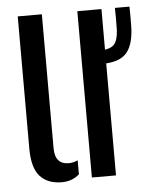

<svg xmlns="http://www.w3.org/2000/svg" viewBox="-47 -641 565 690"><g transform="rotate(-5 235.0 -296.0)"><path d="M42.5 -124V-600H129.5V-117Q129.5 -58.5 179.5 -58.5Q195.5 -58.5 212 -66V-15.5Q186.5 7.5 148.5 7.5Q98 7.5 70.2 -23Q42.5 -53.5 42.5 -124ZM257.5 0V-600H344.5V0ZM328.5 -403.5Q312.5 -403.5 300.5 -405.5V-453Q315.5 -451.5 328.5 -452Q364 -453.5 377.5 -468.2Q391 -483 393 -519.5Q393.5 -534 393.5 -559.8Q393.5 -585.5 393 -600H445.5Q446 -585.5 446 -559.8Q446 -534 445.5 -519.5Q442 -457 415.2 -430.2Q388.5 -403.5 328.5 -403.5Z"/></g></svg>

Font: Big Shoulders Stencil Display SemiBold
Style: Regular
Weight: 600
Designer: Patric King
Foundry: XO Type Co
Version: Version 1.000